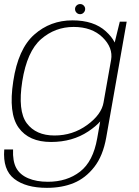

<svg xmlns="http://www.w3.org/2000/svg" viewBox="-27 -697 685 948"><path d="M204.5 230.5Q279.5 230.5 337.5 206.5Q395.5 182.5 438.5 127.5Q481.5 72.5 497.5 -18L598.5 -590H564.5L530 -449.5L453 -14.5Q433 100.5 368.2 150.5Q303.5 200.5 209.5 200.5Q152.5 200.5 111.8 183Q71 165.5 53 132Q35 98.5 37.5 41H-6Q-14 141.5 43.2 186Q100.5 230.5 204.5 230.5ZM225 4Q330.5 4 408.8 -48Q487 -100 496 -150.5L484.5 -192Q474.5 -131.5 403.2 -79.8Q332 -28 242 -28Q150.5 -28 105.2 -88.5Q60 -149 83 -296Q106.5 -443.5 175.8 -503.8Q245 -564 336.5 -564Q426.5 -564 479.2 -512.8Q532 -461.5 521.5 -401L546.5 -439Q555 -488 495.8 -542.2Q436.5 -596.5 330.5 -596.5Q221.5 -596.5 142 -526Q62.5 -455.5 38.5 -296Q14 -137.5 64.8 -66.8Q115.5 4 225 4ZM368.5 -627Q379 -627 386.2 -634.8Q393.5 -642.5 393.5 -652.5Q393.5 -662.5 386.2 -669.8Q379 -677 369 -677Q358.5 -677 351 -669.8Q343.5 -662.5 343.5 -652.5Q343.5 -642 350.8 -634.5Q358 -627 368.5 -627Z"/></svg>

Font: Anybody SemiExpanded ExtraLight
Style: Italic
Weight: 250
Width: 6
Italic angle: -10°
Version: Version 1.113;gftools[0.9.25]